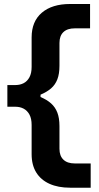

<svg xmlns="http://www.w3.org/2000/svg" viewBox="-20 -794 486 938"><path d="M322.5 123Q264 123 221.8 104Q179.5 85 157 48.5Q134.5 12 134.5 -40.5Q134.5 -55 134.5 -69.2Q134.5 -83.5 134.5 -97.8Q134.5 -112 134.5 -126.2Q134.5 -140.5 134.5 -154.8Q134.5 -169 134.5 -183.5Q134.5 -214.5 124 -234Q113.5 -253.5 95.8 -263Q78 -272.5 55.5 -272.5H16V-378.5H55.5Q78 -378.5 95.8 -387.8Q113.5 -397 124 -416.8Q134.5 -436.5 134.5 -467Q134.5 -481.5 134.5 -496Q134.5 -510.5 134.5 -524.8Q134.5 -539 134.5 -553.2Q134.5 -567.5 134.5 -582Q134.5 -596.5 134.5 -611Q134.5 -689.5 184.5 -732Q234.5 -774.5 322.5 -774.5H420V-655.5Q396.5 -655.5 377.5 -655.5Q358.5 -655.5 345 -655.5Q309 -655.5 289.8 -637.2Q270.5 -619 270.5 -584V-472.5Q270.5 -433 260.2 -406.5Q250 -380 229.5 -362.2Q209 -344.5 178 -331.5V-320Q209 -307 229.5 -288.8Q250 -270.5 260.2 -243.8Q270.5 -217 270.5 -178V-67Q270.5 -32.5 289.8 -14Q309 4.5 345 4.5Q358 4.5 377.8 4.5Q397.5 4.5 423 4.5V123Z"/></svg>

Font: Commissioner Thin
Style: Bold
Weight: 700
Version: Version 1.001;gftools[0.9.23]